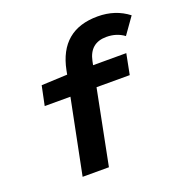

<svg xmlns="http://www.w3.org/2000/svg" viewBox="-128 -827 897 940"><g transform="rotate(-20 320.0 -356.5)"><path d="M144 0 222 -389H88L109 -490L244 -496L248 -517Q287 -713 481 -713Q573 -713 640 -661L579 -575Q540 -604 487 -604Q401 -604 383 -516L379 -496H552L531 -389H358L281 0Z"/></g></svg>

Font: TypoPRO Source Code Pro
Style: Bold Italic
Weight: 700
Italic angle: -11°
Monospace: yes
Designer: Paul D. Hunt, Teo Tuominen
Foundry: Adobe Systems Incorporated
Version: Version 1.030;PS 1.0;hotconv 1.0.84;makeotf.lib2.5.63406